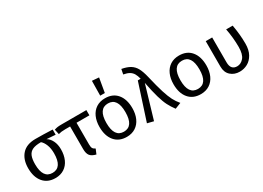

<svg xmlns="http://www.w3.org/2000/svg" viewBox="-16 -1587 3262 2379"><g transform="rotate(-30 1615.5 -397.5)"><path d="M560 -453 434 -462Q475 -439 501 -387Q527 -335 527 -264Q527 -182 499 -119.5Q471 -57 418 -22.5Q365 12 292 12Q181 12 119 -62Q57 -136 57 -263Q57 -387 122.5 -460Q188 -533 317 -533Q424 -533 560 -527ZM428 -264Q428 -335 407.5 -386.5Q387 -438 356 -464H351Q276 -464 234 -444Q192 -424 174 -380.5Q156 -337 156 -263Q156 -62 292 -62Q428 -62 428 -264Z M858 -452V-141Q858 -103 868 -86Q878 -69 904 -57L875 12Q814 -3 790 -34.5Q766 -66 766 -129V-452H697Q658 -451 640.5 -449Q623 -447 598 -440L582 -512Q608 -521 629.5 -524Q651 -527 689 -527H1042V-452Z M1548 -264Q1548 -182 1520 -119.5Q1492 -57 1439 -22.5Q1386 12 1313 12Q1202 12 1140 -62Q1078 -136 1078 -263Q1078 -345 1106 -407.5Q1134 -470 1187 -504.5Q1240 -539 1314 -539Q1425 -539 1486.5 -465Q1548 -391 1548 -264ZM1177 -263Q1177 -62 1313 -62Q1449 -62 1449 -264Q1449 -465 1314 -465Q1177 -465 1177 -263ZM1381 -799 1346 -596H1280L1283 -807Z M1911 -500Q1947 -346 1975 -258Q2003 -170 2029.5 -119Q2056 -68 2095 -22L2009 12Q1969 -42 1942 -94.5Q1915 -147 1890 -233Q1865 -319 1838 -457L1699 12L1610 -10L1778 -527H1819Q1807 -575 1789.5 -605Q1772 -635 1741 -653.5Q1710 -672 1658 -681L1672 -752Q1748 -738 1793 -710Q1838 -682 1864.5 -633Q1891 -584 1911 -500Z M2607 -264Q2607 -182 2579 -119.5Q2551 -57 2498 -22.5Q2445 12 2372 12Q2261 12 2199 -62Q2137 -136 2137 -263Q2137 -345 2165 -407.5Q2193 -470 2246 -504.5Q2299 -539 2373 -539Q2484 -539 2545.5 -465Q2607 -391 2607 -264ZM2236 -263Q2236 -62 2372 -62Q2508 -62 2508 -264Q2508 -465 2373 -465Q2236 -465 2236 -263Z M3161 -255Q3161 -165 3127.5 -105Q3094 -45 3041.5 -16.5Q2989 12 2929 12Q2852 12 2801 -34Q2750 -80 2750 -163V-527H2842V-171Q2842 -116 2865.5 -89Q2889 -62 2933 -62Q2987 -62 3027.5 -109Q3068 -156 3068 -263Q3068 -392 3042 -527H3135Q3161 -386 3161 -255Z"/></g></svg>

Font: FiraGOUPP
Style: Medium
Weight: 400
Designer: bBox Type
Foundry: bBox Type GmbH
Version: Version 1.001